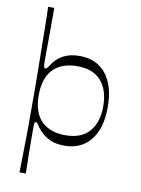

<svg xmlns="http://www.w3.org/2000/svg" viewBox="-101 -808 797 1082"><g transform="rotate(10 297.5 -266.5)"><path d="M88 207Q89 142 90 93Q91 44 91.5 3Q92 -38 92 -75.5Q92 -113 92 -153Q92 -182 92 -227.5Q92 -273 91.5 -328Q91 -383 90 -442Q89 -501 88.5 -557Q88 -613 87 -660.5Q86 -708 85 -740H120Q120 -727 120 -696Q120 -665 120 -625Q120 -585 119.5 -545.5Q119 -506 119 -475Q119 -444 119 -431Q119 -410 121.5 -402.5Q124 -395 129 -395Q134 -395 139 -400Q144 -405 154 -421Q164 -437 183 -455Q202 -473 233.5 -485.5Q265 -498 310 -498Q406 -498 460 -430.5Q514 -363 514 -241Q514 -120 460 -52.5Q406 15 310 15Q266 15 235.5 2.5Q205 -10 184.5 -28Q164 -46 154 -61Q144 -78 139 -83Q134 -88 129 -88Q124 -88 122.5 -81Q121 -74 121 -55Q121 -34 121 -4Q121 26 121.5 59Q122 92 122.5 122.5Q123 153 123.5 175.5Q124 198 124 207ZM119 -241Q119 -143 167.5 -93.5Q216 -44 306 -44Q396 -44 442 -96.5Q488 -149 488 -241Q488 -334 442 -386.5Q396 -439 306 -439Q216 -439 167.5 -389Q119 -339 119 -241Z"/></g></svg>

Font: Ojuju ExtraLight
Style: Regular
Weight: 400
Version: Version 1.000